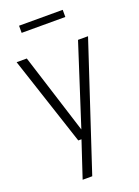

<svg xmlns="http://www.w3.org/2000/svg" viewBox="-175 -806 794 1099"><g transform="rotate(-20 222.0 -256.5)"><path d="M378.5 -541.5H439.5L188 220H129.5L202.5 0H183L4.5 -541.5H66.5L221 -53ZM89 -689.5V-733H355V-689.5Z"/></g></svg>

Font: Encode Sans Condensed Light
Style: Regular
Weight: 300
Width: 3
Designer: Multiple Designers
Foundry: Impallari Type
Version: Version 2.000